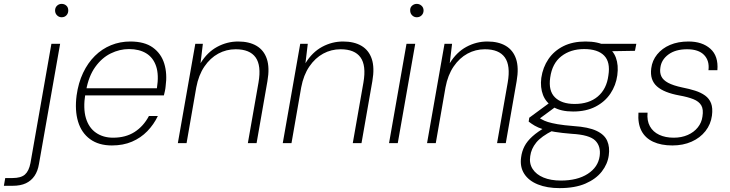

<svg xmlns="http://www.w3.org/2000/svg" viewBox="-131 -738 3764 990"><path d="M-111 220 -104 180H-66Q-23 180 -2.5 162Q18 144 26 103L134 -512H179L70 107Q64 144 47 169Q30 194 2.5 207Q-25 220 -66 220ZM187 -649Q173 -649 163 -659Q153 -669 153 -684Q153 -699 163 -708.5Q173 -718 187 -718Q201 -718 211 -709Q221 -700 221 -684Q221 -669 211.5 -659Q202 -649 187 -649Z M446 12Q378 12 333.5 -20.5Q289 -53 271.5 -111Q254 -169 264 -246Q273 -311 297.5 -362.5Q322 -414 358.5 -450Q395 -486 441.5 -505Q488 -524 541 -524Q614 -524 657 -493Q700 -462 716 -410Q732 -358 723 -293Q722 -281 719.5 -269.5Q717 -258 714 -246H295L302 -283H678Q689 -352 674 -396.5Q659 -441 623 -463Q587 -485 534 -485Q486 -485 440 -462.5Q394 -440 360 -392.5Q326 -345 313 -272L309 -254Q297 -179 312 -129Q327 -79 364 -53.5Q401 -28 452 -28Q517 -28 563 -57.5Q609 -87 637 -140H683Q662 -96 628.5 -61.5Q595 -27 549.5 -7.5Q504 12 446 12Z M786 0 876 -512H915L903 -412Q938 -469 989 -496.5Q1040 -524 1097 -524Q1154 -524 1192 -501.5Q1230 -479 1245 -434Q1260 -389 1248 -320L1192 0H1147L1202 -313Q1217 -400 1187 -442Q1157 -484 1084 -484Q1036 -484 994.5 -461.5Q953 -439 923 -395Q893 -351 881 -287L831 0Z M1327 0 1417 -512H1456L1444 -412Q1479 -469 1530 -496.5Q1581 -524 1638 -524Q1695 -524 1733 -501.5Q1771 -479 1786 -434Q1801 -389 1789 -320L1733 0H1688L1743 -313Q1758 -400 1728 -442Q1698 -484 1625 -484Q1577 -484 1535.5 -461.5Q1494 -439 1464 -395Q1434 -351 1422 -287L1372 0Z M1875 0 1965 -512H2010L1920 0ZM2018 -649Q2004 -649 1994 -659Q1984 -669 1984 -684Q1983 -699 1993.5 -708.5Q2004 -718 2018 -718Q2032 -718 2042.5 -708.5Q2053 -699 2053 -684Q2053 -669 2043 -659Q2033 -649 2018 -649Z M2071 0 2161 -512H2200L2188 -412Q2223 -469 2274 -496.5Q2325 -524 2382 -524Q2439 -524 2477 -501.5Q2515 -479 2530 -434Q2545 -389 2533 -320L2477 0H2432L2487 -313Q2502 -400 2472 -442Q2442 -484 2369 -484Q2321 -484 2279.5 -461.5Q2238 -439 2208 -395Q2178 -351 2166 -287L2116 0Z M2754 232Q2690 232 2642.5 213Q2595 194 2572 158Q2549 122 2556 73Q2560 42 2573.5 16Q2587 -10 2614 -34.5Q2641 -59 2685 -84L2720 -65Q2660 -35 2634 -3Q2608 29 2603 67Q2597 105 2615.5 133.5Q2634 162 2671.5 177.5Q2709 193 2761 193Q2846 193 2899.5 158.5Q2953 124 2961 67Q2968 16 2938 -13.5Q2908 -43 2817 -48Q2766 -52 2729.5 -58Q2693 -64 2668 -72Q2643 -80 2626 -90Q2609 -100 2595 -111L2598 -131L2704 -209L2743 -194L2633 -113L2637 -137Q2650 -130 2662.5 -122.5Q2675 -115 2694 -109Q2713 -103 2744.5 -97.5Q2776 -92 2827 -88Q2903 -83 2944.5 -63.5Q2986 -44 3000 -11.5Q3014 21 3008 63Q3002 108 2972 146.5Q2942 185 2888 208.5Q2834 232 2754 232ZM2824 -163Q2761 -163 2722.5 -186Q2684 -209 2669 -248Q2654 -287 2660 -336Q2668 -391 2697 -433.5Q2726 -476 2774 -500Q2822 -524 2888 -524Q2953 -524 2991.5 -502Q3030 -480 3044.5 -441Q3059 -402 3052 -350Q3045 -298 3016.5 -255.5Q2988 -213 2939.5 -188Q2891 -163 2824 -163ZM2832 -202Q2906 -202 2951.5 -240.5Q2997 -279 3006 -349Q3017 -418 2984 -451.5Q2951 -485 2881 -485Q2811 -485 2763.5 -448Q2716 -411 2706 -338Q2696 -270 2730.5 -236Q2765 -202 2832 -202ZM2968 -473 2959 -512H3150L3143 -476Z M3336 12Q3278 12 3237 -7Q3196 -26 3176.5 -63.5Q3157 -101 3161 -157H3208Q3204 -116 3220 -87Q3236 -58 3268 -43Q3300 -28 3343 -28Q3383 -28 3415 -42Q3447 -56 3467 -81Q3487 -106 3491 -137Q3497 -174 3485 -194.5Q3473 -215 3444.5 -226.5Q3416 -238 3371 -246Q3333 -253 3304 -264.5Q3275 -276 3256.5 -292.5Q3238 -309 3230.5 -332Q3223 -355 3227 -386Q3232 -426 3257.5 -457.5Q3283 -489 3324 -506.5Q3365 -524 3419 -524Q3490 -524 3532 -486.5Q3574 -449 3568 -376H3522Q3528 -425 3499.5 -454.5Q3471 -484 3412 -484Q3352 -484 3315.5 -457Q3279 -430 3274 -389Q3270 -364 3279 -344.5Q3288 -325 3314 -311Q3340 -297 3387 -287Q3423 -280 3453 -270.5Q3483 -261 3504.5 -245.5Q3526 -230 3535.5 -205.5Q3545 -181 3540 -142Q3534 -97 3506.5 -62Q3479 -27 3435 -7.5Q3391 12 3336 12Z"/></svg>

Font: DM Sans 12pt ExtraLight
Style: Italic
Weight: 250
Italic angle: -10°
Version: Version 4.004;gftools[0.9.30]